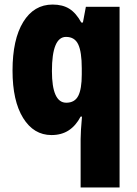

<svg xmlns="http://www.w3.org/2000/svg" viewBox="-20 -583 600 843"><path d="M334 28Q334 11 335.5 -13.5Q337 -38 340 -71H334Q313 -31 281.5 -10.5Q250 10 206 10Q128 10 81.5 -65Q35 -140 35 -273Q35 -410 82 -486.5Q129 -563 211 -563Q255 -563 284.5 -544.5Q314 -526 337 -484H344L357 -553H505V240H334ZM271 -132Q308 -132 323.5 -162Q339 -192 339 -256V-283Q339 -355 323.5 -388Q308 -421 270 -421Q208 -421 208 -271Q208 -132 271 -132Z"/></svg>

Font: Noto Sans Thai Cond Blk
Style: Regular
Weight: 900
Width: 3
Designer: Monotype Design Team
Foundry: Monotype Imaging Inc.
Version: Version 2.002; ttfautohint (v1.8.4.7-5d5b)